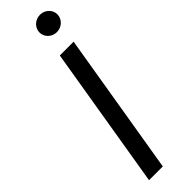

<svg xmlns="http://www.w3.org/2000/svg" viewBox="-315 -928 923 923"><g transform="rotate(-45 146.5 -466.5)"><path d="M255 -727.3H161.2L40.5 0H134.2ZM170.1 -875C169.7 -842.7 197.1 -816.4 230.8 -816.4C264.6 -816.4 292.6 -842.7 293 -875C293.3 -907 266 -933.2 232.2 -933.2C198.5 -933.2 170.5 -907 170.1 -875Z"/></g></svg>

Font: Margiela Sans Text
Style: Italic
Weight: 400
Italic angle: -9.39999°
Designer: Stefan Endress, Andreas Faust
Version: Version 1.100;FEAKit 1.0